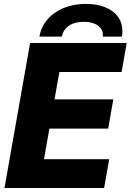

<svg xmlns="http://www.w3.org/2000/svg" viewBox="-20 -940 654 960"><path d="M130.5 -725H613.5L588 -580H277L252.5 -443H546.5L521 -297H227L200 -144H526L500.5 0H2.5ZM409.5 -920.5Q464.5 -920.5 506 -903.8Q547.5 -887 569.8 -856.2Q592 -825.5 592 -784.5Q592 -773 589.5 -757H494Q494.5 -760 494.5 -765Q494.5 -794 468.8 -812.5Q443 -831 400 -831Q353.5 -831 324.8 -811.5Q296 -792 289.5 -757H177Q185.5 -805 216.8 -842Q248 -879 297.8 -899.8Q347.5 -920.5 409.5 -920.5Z"/></svg>

Font: JuliaMono Black
Style: Italic
Weight: 900
Italic angle: -9°
Monospace: yes
Designer: cormullion
Foundry: corm
Version: Version 0.057; ttfautohint (v1.8.4)